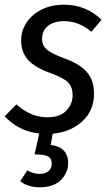

<svg xmlns="http://www.w3.org/2000/svg" viewBox="-28 -558 471 817"><path d="M372 -160Q372 -87 322 -41.5Q272 4 196 11L188 59Q225 63 243.5 83Q262 103 262 135Q262 178 230.5 208.5Q199 239 141 239Q91 239 58 213L88 167Q114 182 141 182Q164 182 178 170.5Q192 159 192 138Q192 116 176.5 107.5Q161 99 119 99L139 10Q52 1 -8 -63L42 -114Q102 -59 173 -59Q228 -59 254.5 -87.5Q281 -116 281 -152Q281 -189 260.5 -208.5Q240 -228 184 -248Q119 -272 90.5 -304Q62 -336 62 -387Q62 -426 84 -460.5Q106 -495 147.5 -516.5Q189 -538 245 -538Q338 -538 404 -474L361 -423Q307 -468 245 -468Q202 -468 176.5 -448Q151 -428 151 -392Q151 -364 172 -346.5Q193 -329 245 -310Q310 -287 341 -252Q372 -217 372 -160Z"/></svg>

Font: Fira Sans Condensed
Style: Italic
Weight: 400
Width: 3
Italic angle: -8°
Designer: bBox Type GmbH & Carrois Corporate GbR & Edenspiekermann AG
Foundry: bBox Type GmbH & Carrois Corporate GbR & Edenspiekermann AG
Version: Version 4.301